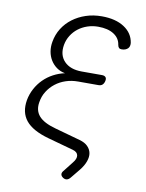

<svg xmlns="http://www.w3.org/2000/svg" viewBox="-97 -808 794 1042"><g transform="rotate(10 300.0 -287.5)"><path d="M493 -603Q488 -639 455.5 -660Q423 -681 369 -681Q338 -681 310 -671.5Q282 -662 260 -645Q238 -628 223 -604Q208 -580 203 -552Q193 -495 226 -460.5Q259 -426 323 -426H434Q448 -426 454.5 -419Q461 -412 458 -398Q455 -384 447 -376.5Q439 -369 425 -369H313Q277 -369 245.5 -358.5Q214 -348 189 -328.5Q164 -309 147 -282Q130 -255 125 -222Q117 -176 143.5 -145.5Q170 -115 236 -97L376 -58Q405 -50 421 -34Q437 -18 441 2.5Q445 23 436 48.5Q427 74 406 100L366 149Q356 162 345.5 164.5Q335 167 324 160Q312 152 311 142Q310 132 321 120L361 69Q381 45 377.5 26.5Q374 8 349 1L208 -38Q118 -63 81.5 -108Q45 -153 57 -222Q63 -255 79 -285Q95 -315 118.5 -338.5Q142 -362 172 -378Q202 -394 235 -401Q208 -406 188 -420.5Q168 -435 155 -456Q142 -477 137.5 -503Q133 -529 138 -557Q145 -598 166 -631.5Q187 -665 219 -689Q251 -713 291.5 -726.5Q332 -740 379 -740Q455 -740 502.5 -709Q550 -678 558 -625Q559 -616 557 -608Q555 -600 549.5 -594.5Q544 -589 535.5 -585.5Q527 -582 515 -582Q505 -582 500 -587Q495 -592 493 -603Z"/></g></svg>

Font: Maple Mono ExtraLight
Style: Italic
Weight: 275
Italic angle: -10°
Monospace: yes
Designer: subframe7536
Version: Version 7.000